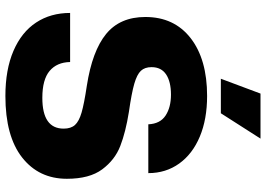

<svg xmlns="http://www.w3.org/2000/svg" viewBox="-157 -819 986 712"><g transform="rotate(90 336.0 -463.0)"><path d="M28 -230H210Q211 -181 243 -154Q275 -127 343 -127Q457 -127 457 -206Q457 -233 443.5 -248Q430 -263 397.5 -272.5Q365 -282 298 -292Q169 -312 106 -363.5Q43 -415 43 -509Q43 -616 121.5 -677Q200 -738 336 -738Q422 -738 486.5 -711Q551 -684 586.5 -634.5Q622 -585 622 -520H441Q439 -564 408.5 -584Q378 -604 331 -604Q283 -604 256 -586Q229 -568 229 -532Q229 -507 242.5 -492.5Q256 -478 290.5 -468Q325 -458 395 -448Q470 -436 521.5 -416Q573 -396 608 -349Q643 -302 643 -218Q643 -114 564 -52Q485 10 336 10Q238 10 168.5 -20Q99 -50 63.5 -104Q28 -158 28 -230ZM327 -936H494L400 -789H272Z"/></g></svg>

Font: Mona Sans ExtraBold
Style: Regular
Weight: 800
Designer: Deni Anggara
Foundry: GitHub
Version: Version 2.000